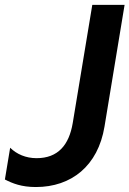

<svg xmlns="http://www.w3.org/2000/svg" viewBox="-28 -747 524 777"><path d="M117.2 9.9C260.7 9.9 368.6 -75.6 394.9 -234.7L476.2 -727.3H345.5L266.3 -248.9C251.4 -160.2 206.7 -106.9 120 -106.9C76.7 -106.9 39.8 -122.9 13.1 -149.1L-8.2 -20.6C23.1 -4.6 58.9 9.9 117.2 9.9Z"/></svg>

Font: TID UI Semi Bold
Style: Italic
Weight: 600
Italic angle: -9.39999°
Designer: The TID Project Authors
Foundry: Bakken & Bæck
Version: Version 1.001;hotconv 1.0.109;makeotfexe 2.5.65596